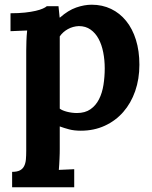

<svg xmlns="http://www.w3.org/2000/svg" viewBox="-20 -536 641 811"><path d="M313 -425.8Q288.1 -424.8 266.8 -413.1Q245.6 -401.4 232.4 -382.3V-77.1Q237.3 -73.2 245.4 -69.8Q253.4 -66.4 262.9 -64Q272.5 -61.5 283.2 -60.1Q293.9 -58.6 304.7 -58.6Q339.4 -58.6 362.1 -74.5Q384.8 -90.3 398.2 -116.7Q411.6 -143.1 417 -177.2Q422.4 -211.4 422.4 -247.6Q422.4 -282.7 416 -314.9Q409.7 -347.2 396.5 -371.8Q383.3 -396.5 362.5 -411.1Q341.8 -425.8 313 -425.8ZM90.8 -322.3Q90.8 -340.3 91.6 -362.5Q92.3 -384.8 94.7 -407.2L24.4 -404.3V-480Q59.1 -480 85.4 -482.9Q111.8 -485.8 130.6 -490.2Q149.4 -494.6 160.9 -499.8Q172.4 -504.9 177.7 -509.8H227.1L231.9 -461.9H233.4Q267.6 -492.2 301.8 -504.2Q335.9 -516.1 367.2 -516.1Q412.1 -516.1 449.2 -498.3Q486.3 -480.5 512.9 -447.5Q539.6 -414.6 554.2 -367.7Q568.8 -320.8 568.8 -262.7Q568.8 -202.1 551 -151.1Q533.2 -100.1 500.7 -63Q468.3 -25.9 422.6 -4.9Q377 16.1 321.3 16.1Q293.5 16.1 272.2 10.5Q251 4.9 232.4 -2V94.2Q232.4 101.6 232.2 111.8Q231.9 122.1 231.4 133.8Q231 145.5 230.2 158Q229.5 170.4 228.5 181.6L293.5 178.7V254.9H31.2V189.9Q52.2 189.9 64.2 183.6Q76.2 177.2 82 165.5Q87.9 153.8 89.4 137.5Q90.8 121.1 90.8 101.1Z"/></svg>

Font: DimaBanoo
Style: Bold
Weight: 800
Designer: R.Balvardi
Foundry: R.Balvardi
Version: Version 1.0.0-alpha3